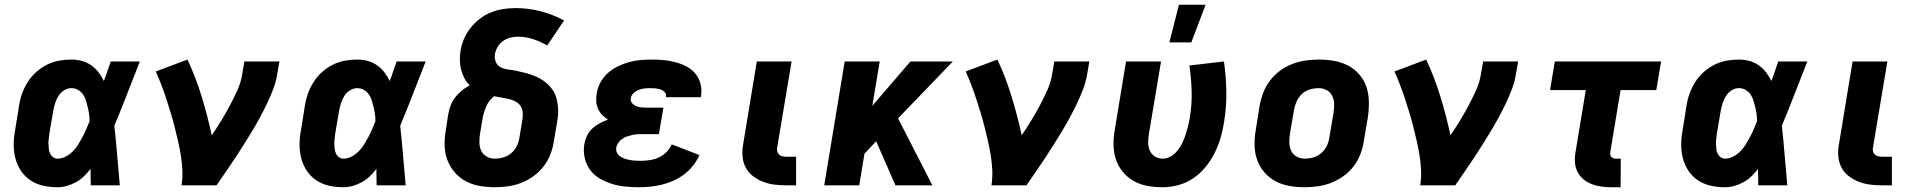

<svg xmlns="http://www.w3.org/2000/svg" viewBox="-20 -778 8040 806"><path d="M221 8Q190 8 161 1.5Q132 -5 108 -21Q84 -37 68 -61Q52 -85 44.5 -114Q37 -143 37.5 -173.5Q38 -204 44 -235L60 -335Q64 -361 73 -386Q82 -411 97 -434.5Q112 -458 133 -476.5Q154 -495 178.5 -507Q203 -519 229 -523.5Q255 -528 280 -528Q303 -528 324.5 -522Q346 -516 363.5 -503.5Q381 -491 394 -474Q407 -457 416 -438Q424 -458 430.5 -478.5Q437 -499 445 -520H567Q540 -452 514 -384.5Q488 -317 460 -250Q467 -188 472 -125Q477 -62 483 0H361Q361 -17 360.5 -34Q360 -51 360 -69Q347 -52 332 -37.5Q317 -23 298.5 -13Q280 -3 260.5 2.5Q241 8 221 8ZM222 -112Q239 -112 255.5 -120.5Q272 -129 285.5 -142.5Q299 -156 308.5 -171.5Q318 -187 326.5 -203Q335 -219 342 -235.5Q349 -252 356 -269Q356 -284 354 -298.5Q352 -313 348.5 -327.5Q345 -342 341 -355.5Q337 -369 329 -381Q321 -393 308 -400.5Q295 -408 280 -408Q264 -408 249.5 -399Q235 -390 226 -376Q217 -362 212 -346.5Q207 -331 204 -316L187 -216Q186 -205 184.5 -194.5Q183 -184 183.5 -173.5Q184 -163 185 -152.5Q186 -142 190.5 -133Q195 -124 203 -118Q211 -112 222 -112Z M742 0Q747 -32 745.5 -64Q744 -96 739 -126.5Q734 -157 727 -187.5Q720 -218 712.5 -247.5Q705 -277 696 -306.5Q687 -336 677.5 -365Q668 -394 657 -422.5Q646 -451 634 -478L767 -528Q802 -453 826.5 -373Q851 -293 869 -210Q890 -241 909 -272Q928 -303 945 -335Q962 -367 977 -400.5Q992 -434 997 -468L1006 -520H1153L1144 -468Q1139 -436 1127.5 -405.5Q1116 -375 1101.5 -344.5Q1087 -314 1071 -284.5Q1055 -255 1037.5 -226Q1020 -197 1002 -168.5Q984 -140 965.5 -112Q947 -84 927.5 -56Q908 -28 889 0Z M1421 8Q1390 8 1361 1.5Q1332 -5 1308 -21Q1284 -37 1268 -61Q1252 -85 1244.5 -114Q1237 -143 1237.5 -173.5Q1238 -204 1244 -235L1260 -335Q1264 -361 1273 -386Q1282 -411 1297 -434.5Q1312 -458 1333 -476.5Q1354 -495 1378.5 -507Q1403 -519 1429 -523.5Q1455 -528 1480 -528Q1503 -528 1524.5 -522Q1546 -516 1563.5 -503.5Q1581 -491 1594 -474Q1607 -457 1616 -438Q1624 -458 1630.5 -478.5Q1637 -499 1645 -520H1767Q1740 -452 1714 -384.5Q1688 -317 1660 -250Q1667 -188 1672 -125Q1677 -62 1683 0H1561Q1561 -17 1560.5 -34Q1560 -51 1560 -69Q1547 -52 1532 -37.5Q1517 -23 1498.5 -13Q1480 -3 1460.5 2.5Q1441 8 1421 8ZM1422 -112Q1439 -112 1455.5 -120.5Q1472 -129 1485.5 -142.5Q1499 -156 1508.5 -171.5Q1518 -187 1526.5 -203Q1535 -219 1542 -235.5Q1549 -252 1556 -269Q1556 -284 1554 -298.5Q1552 -313 1548.5 -327.5Q1545 -342 1541 -355.5Q1537 -369 1529 -381Q1521 -393 1508 -400.5Q1495 -408 1480 -408Q1464 -408 1449.5 -399Q1435 -390 1426 -376Q1417 -362 1412 -346.5Q1407 -331 1404 -316L1387 -216Q1386 -205 1384.5 -194.5Q1383 -184 1383.5 -173.5Q1384 -163 1385 -152.5Q1386 -142 1390.5 -133Q1395 -124 1403 -118Q1411 -112 1422 -112Z M2058 8Q2025 8 1993.5 2.5Q1962 -3 1935 -17.5Q1908 -32 1888 -55.5Q1868 -79 1857.5 -108Q1847 -137 1846.5 -169.5Q1846 -202 1852 -235L1862 -300Q1865 -318 1872 -336Q1879 -354 1891.5 -370Q1904 -386 1919.5 -398.5Q1935 -411 1952 -420Q1938 -433 1929.5 -449.5Q1921 -466 1916 -484.5Q1911 -503 1910.5 -523Q1910 -543 1913 -563Q1917 -589 1927.5 -614Q1938 -639 1955 -660.5Q1972 -682 1994 -699Q2016 -716 2041.5 -726Q2067 -736 2092.5 -740Q2118 -744 2144 -744Q2199 -744 2250.5 -730.5Q2302 -717 2348 -692L2277 -587Q2250 -603 2218.5 -613.5Q2187 -624 2153 -624Q2138 -624 2122 -620Q2106 -616 2092 -606Q2078 -596 2069 -581Q2060 -566 2058 -551Q2055 -533 2061.5 -517.5Q2068 -502 2083 -495Q2098 -488 2115 -486Q2132 -484 2148.5 -480.5Q2165 -477 2181 -473Q2197 -469 2212.5 -463.5Q2228 -458 2242.5 -450.5Q2257 -443 2269.5 -433Q2282 -423 2292.5 -410.5Q2303 -398 2309.5 -383.5Q2316 -369 2319 -352.5Q2322 -336 2323 -319Q2324 -302 2321.5 -284.5Q2319 -267 2316 -250L2305 -185Q2301 -157 2290.5 -130Q2280 -103 2262 -79.5Q2244 -56 2219.5 -38.5Q2195 -21 2168.5 -10.5Q2142 0 2113.5 4Q2085 8 2058 8ZM2058 -112Q2076 -112 2095 -118Q2114 -124 2128.5 -137Q2143 -150 2151 -168Q2159 -186 2161 -204L2172 -269Q2175 -286 2174.5 -302Q2174 -318 2166.5 -331Q2159 -344 2145 -351.5Q2131 -359 2116 -362.5Q2101 -366 2085 -368.5Q2069 -371 2054 -374Q2043 -365 2034.5 -354Q2026 -343 2021 -331Q2016 -319 2012 -306Q2008 -293 2006 -281L1995 -216Q1992 -197 1992.5 -178.5Q1993 -160 2000.5 -144.5Q2008 -129 2023.5 -120.5Q2039 -112 2058 -112Z M2662 8Q2632 8 2603 5Q2574 2 2547.5 -6.5Q2521 -15 2497 -29Q2473 -43 2457 -65Q2441 -87 2434.5 -115Q2428 -143 2433 -173Q2436 -190 2444 -207.5Q2452 -225 2466 -238Q2480 -251 2497 -260Q2514 -269 2532 -276Q2519 -284 2508 -295.5Q2497 -307 2490.5 -321.5Q2484 -336 2483 -352.5Q2482 -369 2485 -386Q2489 -410 2501 -432.5Q2513 -455 2532.5 -472Q2552 -489 2575 -500Q2598 -511 2621.5 -517.5Q2645 -524 2669.5 -526Q2694 -528 2717 -528Q2743 -528 2768 -525.5Q2793 -523 2817 -516.5Q2841 -510 2862.5 -498.5Q2884 -487 2899 -469Q2914 -451 2920.5 -427Q2927 -403 2923 -377L2922 -370H2776V-371Q2778 -383 2770.5 -391Q2763 -399 2752.5 -402.5Q2742 -406 2730.5 -407Q2719 -408 2707 -408Q2696 -408 2684 -406.5Q2672 -405 2660.5 -400.5Q2649 -396 2639.5 -387Q2630 -378 2628 -366Q2626 -354 2633.5 -345Q2641 -336 2651.5 -332Q2662 -328 2674 -327Q2686 -326 2698 -326H2765L2746 -215H2679Q2668 -215 2657 -214.5Q2646 -214 2635 -211.5Q2624 -209 2613 -205.5Q2602 -202 2592.5 -195.5Q2583 -189 2576 -179Q2569 -169 2567 -159Q2565 -147 2570 -137Q2575 -127 2584 -121Q2593 -115 2604 -111.5Q2615 -108 2626 -106Q2637 -104 2648.5 -103.5Q2660 -103 2672 -103Q2690 -103 2709 -106Q2728 -109 2745.5 -117Q2763 -125 2777.5 -139.5Q2792 -154 2800 -172L2916 -127Q2906 -104 2889.5 -83Q2873 -62 2852.5 -46.5Q2832 -31 2808 -20Q2784 -9 2759.5 -3Q2735 3 2710.5 5.5Q2686 8 2662 8Z M3322 0H3282Q3256 0 3231 -3Q3206 -6 3183 -15Q3160 -24 3140.5 -39Q3121 -54 3110 -75.5Q3099 -97 3097 -122.5Q3095 -148 3100 -174L3157 -520H3303L3242 -155Q3241 -147 3244 -139.5Q3247 -132 3252.5 -127.5Q3258 -123 3266.5 -121.5Q3275 -120 3283 -120H3322Z M3739 0 3658 -185 3609 -133 3587 0H3440L3526 -520H3673L3642 -334L3802 -520H3980L3750 -281L3894 0Z M4142 0Q4147 -32 4145.5 -64Q4144 -96 4139 -126.5Q4134 -157 4127 -187.5Q4120 -218 4112.5 -247.5Q4105 -277 4096 -306.5Q4087 -336 4077.5 -365Q4068 -394 4057 -422.5Q4046 -451 4034 -478L4167 -528Q4202 -453 4226.5 -373Q4251 -293 4269 -210Q4290 -241 4309 -272Q4328 -303 4345 -335Q4362 -367 4377 -400.5Q4392 -434 4397 -468L4406 -520H4553L4544 -468Q4539 -436 4527.5 -405.5Q4516 -375 4501.5 -344.5Q4487 -314 4471 -284.5Q4455 -255 4437.5 -226Q4420 -197 4402 -168.5Q4384 -140 4365.5 -112Q4347 -84 4327.5 -56Q4308 -28 4289 0Z M4861 8Q4829 8 4797.5 2.5Q4766 -3 4739.5 -18Q4713 -33 4693.5 -56.5Q4674 -80 4664.5 -109Q4655 -138 4654.5 -170.5Q4654 -203 4660 -235L4707 -520H4854L4803 -216Q4800 -198 4800 -179.5Q4800 -161 4807 -145.5Q4814 -130 4828.5 -121Q4843 -112 4861 -112Q4879 -112 4895 -121.5Q4911 -131 4923 -146Q4935 -161 4943 -177.5Q4951 -194 4956.5 -211Q4962 -228 4966.5 -245.5Q4971 -263 4974 -280Q4984 -337 4982.5 -393Q4981 -449 4973 -503L5118 -520Q5127 -458 5128 -393Q5129 -328 5118 -262Q5113 -230 5103.5 -198Q5094 -166 5078.5 -135Q5063 -104 5040.5 -76.5Q5018 -49 4989 -29.5Q4960 -10 4926.5 -1Q4893 8 4861 8ZM4889 -600 4929 -758H5041L4981 -600Z M5457 8Q5424 8 5392.5 2.5Q5361 -3 5334 -17.5Q5307 -32 5287 -55.5Q5267 -79 5257 -108Q5247 -137 5246.5 -169.5Q5246 -202 5252 -235L5268 -335Q5273 -363 5283.5 -390Q5294 -417 5312 -440.5Q5330 -464 5354 -481.5Q5378 -499 5405.5 -509.5Q5433 -520 5460.5 -524Q5488 -528 5516 -528Q5549 -528 5580.5 -522.5Q5612 -517 5639.5 -502.5Q5667 -488 5687 -464.5Q5707 -441 5716.5 -412Q5726 -383 5726.5 -350.5Q5727 -318 5722 -285L5705 -185Q5701 -157 5690.5 -130Q5680 -103 5662 -79.5Q5644 -56 5619.5 -38.5Q5595 -21 5568 -10.5Q5541 0 5513 4Q5485 8 5457 8ZM5457 -112Q5476 -112 5494.5 -117.5Q5513 -123 5528 -136.5Q5543 -150 5551 -168Q5559 -186 5561 -204L5578 -304Q5581 -323 5580.5 -341.5Q5580 -360 5572.5 -375.5Q5565 -391 5549.5 -399.5Q5534 -408 5516 -408Q5497 -408 5478.5 -402.5Q5460 -397 5445.5 -383.5Q5431 -370 5423 -352Q5415 -334 5412 -316L5395 -216Q5392 -197 5392.5 -178.5Q5393 -160 5400.5 -144.5Q5408 -129 5423.5 -120.5Q5439 -112 5457 -112Z M5942 0Q5947 -32 5945.5 -64Q5944 -96 5939 -126.5Q5934 -157 5927 -187.5Q5920 -218 5912.5 -247.5Q5905 -277 5896 -306.5Q5887 -336 5877.5 -365Q5868 -394 5857 -422.5Q5846 -451 5834 -478L5967 -528Q6002 -453 6026.5 -373Q6051 -293 6069 -210Q6090 -241 6109 -272Q6128 -303 6145 -335Q6162 -367 6177 -400.5Q6192 -434 6197 -468L6206 -520H6353L6344 -468Q6339 -436 6327.5 -405.5Q6316 -375 6301.5 -344.5Q6287 -314 6271 -284.5Q6255 -255 6237.5 -226Q6220 -197 6202 -168.5Q6184 -140 6165.5 -112Q6147 -84 6127.5 -56Q6108 -28 6089 0Z M6783 8H6743Q6722 8 6701 5Q6680 2 6661 -5.5Q6642 -13 6626.5 -26Q6611 -39 6602 -57Q6593 -75 6591.5 -96.5Q6590 -118 6594 -140L6637 -400H6487L6507 -520H6953L6933 -400H6783L6740 -140Q6739 -134 6740 -128.5Q6741 -123 6744.5 -119Q6748 -115 6753 -113.5Q6758 -112 6763 -112H6784Z M7221 8Q7190 8 7161 1.5Q7132 -5 7108 -21Q7084 -37 7068 -61Q7052 -85 7044.5 -114Q7037 -143 7037.5 -173.5Q7038 -204 7044 -235L7060 -335Q7064 -361 7073 -386Q7082 -411 7097 -434.5Q7112 -458 7133 -476.5Q7154 -495 7178.5 -507Q7203 -519 7229 -523.5Q7255 -528 7280 -528Q7303 -528 7324.5 -522Q7346 -516 7363.5 -503.5Q7381 -491 7394 -474Q7407 -457 7416 -438Q7424 -458 7430.5 -478.5Q7437 -499 7445 -520H7567Q7540 -452 7514 -384.5Q7488 -317 7460 -250Q7467 -188 7472 -125Q7477 -62 7483 0H7361Q7361 -17 7360.5 -34Q7360 -51 7360 -69Q7347 -52 7332 -37.5Q7317 -23 7298.5 -13Q7280 -3 7260.5 2.5Q7241 8 7221 8ZM7222 -112Q7239 -112 7255.5 -120.5Q7272 -129 7285.5 -142.5Q7299 -156 7308.5 -171.5Q7318 -187 7326.5 -203Q7335 -219 7342 -235.5Q7349 -252 7356 -269Q7356 -284 7354 -298.5Q7352 -313 7348.5 -327.5Q7345 -342 7341 -355.5Q7337 -369 7329 -381Q7321 -393 7308 -400.5Q7295 -408 7280 -408Q7264 -408 7249.5 -399Q7235 -390 7226 -376Q7217 -362 7212 -346.5Q7207 -331 7204 -316L7187 -216Q7186 -205 7184.5 -194.5Q7183 -184 7183.5 -173.5Q7184 -163 7185 -152.5Q7186 -142 7190.5 -133Q7195 -124 7203 -118Q7211 -112 7222 -112Z M7922 0H7882Q7856 0 7831 -3Q7806 -6 7783 -15Q7760 -24 7740.5 -39Q7721 -54 7710 -75.5Q7699 -97 7697 -122.5Q7695 -148 7700 -174L7757 -520H7903L7842 -155Q7841 -147 7844 -139.5Q7847 -132 7852.5 -127.5Q7858 -123 7866.5 -121.5Q7875 -120 7883 -120H7922Z"/></svg>

Font: Iosevka Aile Heavy
Style: Italic
Weight: 900
Italic angle: -9°
Designer: Belleve Invis
Foundry: Belleve Invis
Version: Version 31.1.0; ttfautohint (v1.8.4)